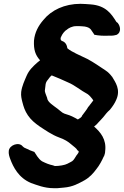

<svg xmlns="http://www.w3.org/2000/svg" viewBox="-20 -762 649 1006"><path d="M26 28C24 44 29 59 34 72C49 112 77 170 143 197C172 207 212 224 261 224H281C290 223 300 222 314 221C363 217 392 199 422 183C449 168 469 146 485 124C500 106 515 78 524 57H525C528 48 531 40 531 30C539 -32 506 -70 473 -99C481 -105 489 -112 496 -121C503 -129 511 -136 521 -148C533 -163 540 -173 556 -187C570 -204 582 -222 589 -239C614 -294 583 -333 568 -359V-360H567C558 -372 547 -384 533 -393C504 -412 472 -435 438 -453C402 -471 356 -489 333 -509C331 -523 325 -542 303 -548L298 -554V-559C298 -560 297 -561 297 -563C297 -563 299 -567 300 -567V-569C308 -587 316 -595 326 -604H327C339 -615 358 -625 379 -625H396C404 -625 412 -624 424 -623C459 -617 458 -601 472 -584L474 -580C497 -575 522 -574 547 -575H565C573 -575 581 -577 589 -579H590C619 -593 609 -627 598 -640V-641L590 -647C564 -689 535 -733 455 -739C435 -740 422 -742 402 -742C318 -742 249 -709 207 -657C181 -627 162 -592 158 -549C156 -501 165 -474 190 -446C186 -443 179 -437 174 -433C154 -415 132 -395 119 -364C109 -340 95 -312 91 -280V-279C89 -260 93 -244 97 -228C104 -201 110 -182 126 -158C142 -134 164 -116 187 -100C216 -81 251 -56 289 -42C318 -32 337 -20 354 -5C369 8 381 15 386 26L389 27C389 27 392 31 393 33C393 35 388 44 382 51H381V52C374 63 366 77 360 81H359V82C357 84 344 90 333 96C320 103 291 108 267 108C267 108 266 107 263 106H261L260 105C236 100 220 93 200 83C180 70 168 45 160 34L136 25C132 23 126 19 119 17C109 12 106 11 106 11L105 10L99 5C80 -20 30 -3 26 28ZM215 -287 218 -312C219 -326 222 -333 229 -342L230 -343C237 -353 244 -362 251 -367C278 -356 310 -343 337 -330C373 -315 403 -288 439 -269C449 -262 457 -252 466 -241L465 -240C466 -239 467 -239 469 -236C465 -229 451 -214 445 -204H444L443 -203C434 -186 422 -173 410 -156C409 -148 395 -140 388 -136C381 -140 371 -146 358 -152C338 -162 318 -164 307 -172C296 -180 291 -185 282 -192C257 -211 231 -226 227 -247L228 -248L227 -249C222 -262 214 -282 215 -287Z"/></svg>

Font: Hussar Pisanka
Style: BdKur
Weight: 700
Designer: Robert Jablonski
Foundry: Cannot Into Space Fonts
Version: Version 1.070